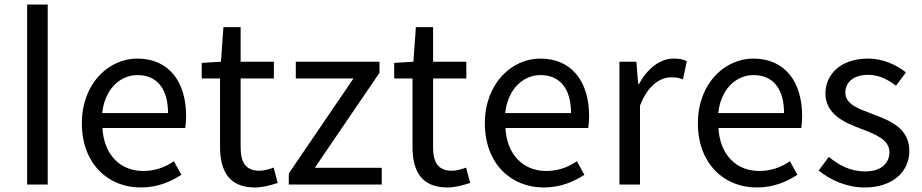

<svg xmlns="http://www.w3.org/2000/svg" viewBox="-20 -816 4077 849"><path d="M100 0H191V-796H100Z M602 13C676 13 734 -12 782 -43L749 -103C709 -76 666 -60 613 -60C510 -60 439 -134 433 -250H799C801 -263 803 -282 803 -302C803 -457 725 -557 587 -557C461 -557 342 -447 342 -271C342 -92 458 13 602 13ZM432 -316C443 -422 511 -484 588 -484C673 -484 723 -425 723 -316Z M1108 13C1141 13 1177 3 1208 -7L1190 -75C1172 -68 1147 -61 1128 -61C1065 -61 1044 -99 1044 -166V-469H1191V-543H1044V-696H968L957 -543L872 -538V-469H953V-168C953 -60 992 13 1108 13Z M1257 0H1668V-74H1372L1658 -494V-543H1288V-469H1543L1257 -49Z M1959 13C1992 13 2028 3 2059 -7L2041 -75C2023 -68 1998 -61 1979 -61C1916 -61 1895 -99 1895 -166V-469H2042V-543H1895V-696H1819L1808 -543L1723 -538V-469H1804V-168C1804 -60 1843 13 1959 13Z M2384 13C2458 13 2516 -12 2564 -43L2531 -103C2491 -76 2448 -60 2395 -60C2292 -60 2221 -134 2215 -250H2581C2583 -263 2585 -282 2585 -302C2585 -457 2507 -557 2369 -557C2243 -557 2124 -447 2124 -271C2124 -92 2240 13 2384 13ZM2214 -316C2225 -422 2293 -484 2370 -484C2455 -484 2505 -425 2505 -316Z M2719 0H2810V-349C2846 -442 2902 -474 2947 -474C2969 -474 2982 -472 3000 -465L3017 -545C3000 -554 2983 -557 2959 -557C2898 -557 2843 -513 2805 -444H2802L2794 -543H2719Z M3326 13C3400 13 3458 -12 3506 -43L3473 -103C3433 -76 3390 -60 3337 -60C3234 -60 3163 -134 3157 -250H3523C3525 -263 3527 -282 3527 -302C3527 -457 3449 -557 3311 -557C3185 -557 3066 -447 3066 -271C3066 -92 3182 13 3326 13ZM3156 -316C3167 -422 3235 -484 3312 -484C3397 -484 3447 -425 3447 -316Z M3803 13C3931 13 4001 -60 4001 -148C4001 -251 3914 -283 3835 -313C3774 -336 3718 -355 3718 -407C3718 -449 3750 -485 3819 -485C3867 -485 3905 -465 3942 -437L3986 -496C3944 -529 3885 -557 3818 -557C3700 -557 3630 -489 3630 -403C3630 -311 3713 -274 3789 -246C3849 -223 3913 -199 3913 -143C3913 -96 3878 -58 3806 -58C3741 -58 3692 -84 3645 -122L3600 -62C3652 -19 3726 13 3803 13Z"/></svg>

Font: DAIFUKU Sans JP
Style: Regular
Weight: 400
Designer: Original font ‘Source Han Sans JP’ : Ryoko NISHIZUKA  (kana, bopomofo & ideographs); Paul D. Hunt (Latin, Greek & Cyrill
Foundry: Daifuku
Version: Version 1.001